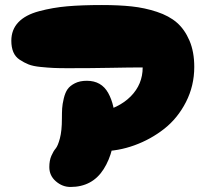

<svg xmlns="http://www.w3.org/2000/svg" viewBox="-20 -727 817 763"><path d="M383 -126Q449 -126 514 -149.5Q579 -173 632.5 -215Q686 -257 719 -321.5Q752 -386 752 -461Q752 -521 733 -565.5Q714 -610 683 -637Q652 -664 603.5 -680Q555 -696 503.5 -701.5Q452 -707 385 -707Q305 -707 247.5 -702Q190 -697 135.5 -682.5Q81 -668 53 -638.5Q25 -609 25 -565Q25 -539 33 -520Q41 -501 58.5 -489.5Q76 -478 93.5 -471Q111 -464 141 -461Q171 -458 192.5 -457Q214 -456 250 -456Q346 -456 421 -457.5Q496 -459 547 -459Q547 -392 499.5 -344Q452 -296 367 -279Q283 -261 283 -198Q283 -126 383 -126ZM260 16Q347 16 392 -55Q437 -126 437 -237Q437 -309 410 -357.5Q383 -406 325 -406Q297 -406 277.5 -396Q258 -386 248.5 -372.5Q239 -359 233.5 -336Q228 -313 227 -296.5Q226 -280 226 -255Q226 -207 218 -177Q210 -147 201 -136.5Q192 -126 184 -107.5Q176 -89 176 -63Q176 -29 202 -6.5Q228 16 260 16Z"/></svg>

Font: Cherry Bomb
Style: Regular
Weight: 400
Designer: satsuyako
Foundry: satsuyako
Version: Version 4.0